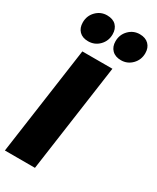

<svg xmlns="http://www.w3.org/2000/svg" viewBox="-245 -1006 878 1073"><g transform="rotate(30 194.0 -470.0)"><path d="M282 -696 184 0H-10L88 -696ZM9 -838Q9 -881 38 -910.5Q67 -940 108 -940Q146 -940 166.5 -919Q187 -898 187 -863Q187 -820 158 -790.5Q129 -761 87 -761Q50 -761 29.5 -782Q9 -803 9 -838ZM220 -838Q220 -881 249 -910.5Q278 -940 319 -940Q356 -940 377 -919Q398 -898 398 -863Q398 -820 369 -790.5Q340 -761 299 -761Q262 -761 241 -782Q220 -803 220 -838Z"/></g></svg>

Font: Fira Sans Extra Condensed Black
Style: Italic
Weight: 900
Width: 3
Italic angle: -8°
Designer: Carrois Corporate & Edenspiekermann AG
Foundry: Carrois Corporate GbR & Edenspiekermann AG
Version: Version 4.203